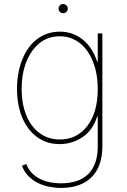

<svg xmlns="http://www.w3.org/2000/svg" viewBox="-20 -710 624 946"><path d="M63.9 -271.3Q63.9 -352.3 89.5 -416.2Q102.3 -448.2 120.6 -473.7Q138.8 -499.3 162.3 -517Q185.7 -534.8 213.8 -544.4Q241.8 -554 274.1 -554Q309.3 -554 338.6 -543Q367.9 -532 391.2 -512.3Q414.4 -492.5 431.3 -465.4Q448.2 -438.2 458.8 -406.2H461.6V-545.5H484.4V11.4Q484.4 60 471.1 98.2Q457.7 136.4 431.8 162.5Q405.9 188.6 368.1 202.2Q330.3 215.9 281.2 215.9Q251.4 215.9 221.8 210Q192.1 204.2 166.2 191.2Q140.3 178.3 119.9 157.5Q99.4 136.7 88.1 106.5L109.4 98Q118.6 122.2 135.1 140.1Q151.6 158 173.8 169.7Q196 181.5 223.2 187.3Q250.4 193.2 281.2 193.2Q323.9 193.2 357.4 182Q391 170.8 414.1 148.3Q437.1 125.7 449.4 91.4Q461.6 57.2 461.6 11.4V-136.4H458.8Q437.5 -68.2 386.4 -34.1Q334.9 0 274.1 0Q210.2 0 163 -34.4Q139.6 -51.5 121.1 -75.6Q102.6 -99.8 89.8 -130Q77.1 -160.2 70.5 -195.7Q63.9 -231.2 63.9 -271.3ZM86.6 -271.3Q86.6 -215.9 99.8 -170.3Q112.9 -124.6 137.3 -91.8Q161.6 -58.9 196.4 -40.8Q231.2 -22.7 274.1 -22.7Q359.4 -22.7 410.5 -89.8Q461.6 -156.6 461.6 -271.3Q461.6 -345.9 438.9 -404.1Q427.6 -433.6 411.2 -457Q394.9 -480.5 374.1 -497Q353.3 -513.5 328.1 -522.4Q302.9 -531.2 274.1 -531.2Q216.6 -531.2 174.4 -497.2Q153.1 -480.1 136.7 -456.3Q120.4 -432.5 109.2 -403.8Q98 -375 92.3 -341.6Q86.6 -308.2 86.6 -271.3ZM268.5 -667.6Q268.5 -676.8 275.2 -683.6Q282 -690.3 291.2 -690.3Q300.4 -690.3 307.2 -683.6Q313.9 -676.8 313.9 -667.6Q313.9 -658.4 307.2 -651.6Q300.4 -644.9 291.2 -644.9Q282 -644.9 275.2 -651.6Q268.5 -658.4 268.5 -667.6Z"/></svg>

Font: Inter P Thin
Style: Regular
Weight: 100
Designer: Rasmus Andersson
Foundry: rsms
Version: Version 3.018;git-588b23468